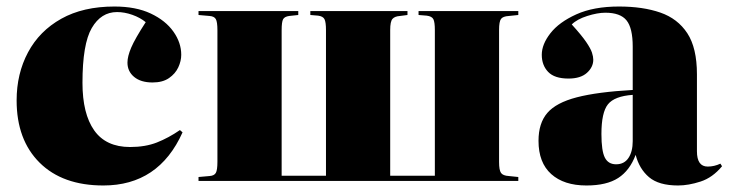

<svg xmlns="http://www.w3.org/2000/svg" viewBox="-20 -555 2235 589"><path d="M297 14Q172 14 101.5 -56Q31 -126 31 -247Q31 -329 66 -394.5Q101 -460 168 -497.5Q235 -535 331 -535Q397 -535 442.5 -513.5Q488 -492 512 -458Q536 -424 536 -387Q536 -368 527 -348.5Q518 -329 498.5 -315.5Q479 -302 448 -302Q412 -302 391.5 -319Q371 -336 371 -363Q371 -382 382.5 -409Q394 -436 427 -487Q410 -501 386 -509.5Q362 -518 339 -518Q290 -518 261.5 -469Q233 -420 233 -301Q233 -206 269 -155Q305 -104 379 -104Q426 -104 461.5 -118Q497 -132 532 -156L540 -149Q467 14 297 14Z M589 0V-12L623 -15Q637 -16 642 -24.5Q647 -33 647 -59V-462Q647 -488 642 -496.5Q637 -505 623 -506L589 -509V-521H895V-509L867 -506Q853 -504 848.5 -496Q844 -488 844 -462V-16H980V-463Q980 -487 975.5 -496Q971 -505 956 -507L932 -509V-521H1230V-509L1207 -506Q1191 -505 1184 -497Q1177 -489 1177 -463V-16H1314V-463Q1314 -487 1309.5 -496Q1305 -505 1289 -507L1264 -509V-521H1570V-509L1541 -506Q1523 -505 1517 -497Q1511 -489 1511 -463V-58Q1511 -33 1517 -24.5Q1523 -16 1541 -15L1570 -12V0Z M1779 14Q1710 14 1671 -21Q1632 -56 1632 -123Q1632 -177 1659 -208.5Q1686 -240 1749.5 -256.5Q1813 -273 1921 -279V-412Q1921 -469 1902 -492.5Q1883 -516 1837 -516Q1813 -516 1781.5 -506Q1750 -496 1734 -480Q1764 -447 1778 -426.5Q1792 -406 1796 -393.5Q1800 -381 1800 -372Q1800 -349 1780.5 -331.5Q1761 -314 1724 -314Q1681 -314 1661.5 -334.5Q1642 -355 1642 -387Q1642 -419 1668.5 -453Q1695 -487 1748 -511Q1801 -535 1879 -535Q1952 -535 2005.5 -516.5Q2059 -498 2088.5 -453Q2118 -408 2118 -327V-91Q2118 -44 2151 -44Q2171 -44 2190 -53L2195 -45Q2166 -10 2129 2Q2092 14 2060 14Q2001 14 1971 -11.5Q1941 -37 1930 -80Q1912 -32 1876.5 -9Q1841 14 1779 14ZM1870 -51Q1895 -51 1908 -70.5Q1921 -90 1921 -122V-264Q1865 -260 1845 -235Q1825 -210 1825 -144Q1825 -92 1835.5 -71.5Q1846 -51 1870 -51Z"/></svg>

Font: Literata 72pt ExtraBold
Style: Regular
Weight: 800
Designer: Latin by Veronika Burian and Jose Scaglione. Greek by Irene Vlachou. Cyrillic by Vera Evstafieva.
Foundry: TypeTogether
Version: Version 3.002